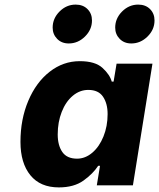

<svg xmlns="http://www.w3.org/2000/svg" viewBox="-20 -806 692 835"><path d="M69 -189Q69 -287 103 -367.5Q137 -448 196 -494Q255 -540 327 -540Q394 -540 426 -510.5Q458 -481 466 -451H474L487 -529H643L558 0H401L415 -85H407Q385 -51 343.5 -21Q302 9 236 9Q155 9 112 -44Q69 -97 69 -189ZM448 -310Q448 -356 428 -385.5Q408 -415 364 -415Q327 -415 296.5 -389.5Q266 -364 248.5 -319.5Q231 -275 231 -221Q231 -174 251 -145Q271 -116 315 -116Q351 -116 381.5 -142Q412 -168 430 -212.5Q448 -257 448 -310ZM481 -686Q481 -726 511 -756Q541 -786 581 -786Q613 -786 632.5 -766.5Q652 -747 652 -717Q652 -677 621.5 -647Q591 -617 551 -617Q520 -617 500.5 -637Q481 -657 481 -686ZM209 -686Q209 -726 239 -756Q269 -786 309 -786Q341 -786 360.5 -766.5Q380 -747 380 -717Q380 -677 349.5 -647Q319 -617 279 -617Q248 -617 228.5 -637Q209 -657 209 -686Z"/></svg>

Font: Be Vietnam ExtraBold
Style: Italic
Weight: 800
Italic angle: -9.778°
Designer: Gabriel Lam
Foundry: TypeRant
Version: Version 3.000